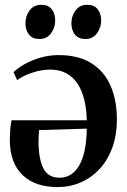

<svg xmlns="http://www.w3.org/2000/svg" viewBox="-20 -768 528 800"><path d="M219.5 11.5Q127.5 11.5 75.2 -37.5Q23 -86.5 21 -178.5Q21 -211 23 -232.2Q25 -253.5 28 -267H341.5Q340.5 -314 331 -352.8Q321.5 -391.5 303 -419.5Q284.5 -447.5 256.2 -462.8Q228 -478 189.5 -478Q152 -478 113 -464.8Q74 -451.5 51.5 -434L36.5 -467Q53 -484 82.2 -500.5Q111.5 -517 148.5 -527.8Q185.5 -538.5 224.5 -538.5Q306 -538.5 359.8 -505.2Q413.5 -472 440.2 -411.8Q467 -351.5 467 -270.5Q467 -204.5 447.8 -152.2Q428.5 -100 394.5 -63.5Q360.5 -27 315.8 -7.8Q271 11.5 219.5 11.5ZM228.5 -27.5Q254.5 -27.5 275 -40.5Q295.5 -53.5 310.2 -79Q325 -104.5 333 -142.8Q341 -181 341.5 -232L142.5 -226Q141.5 -213 141.2 -199.8Q141 -186.5 140.5 -175.5Q141 -106 160.5 -66.8Q180 -27.5 228.5 -27.5ZM144 -605.5Q115 -605.5 100.5 -624.2Q86 -643 86 -670.5Q86 -701.5 103.5 -724.8Q121 -748 151.5 -748H152.5Q181.5 -748 195.8 -729.2Q210 -710.5 210 -683Q210 -653.5 192.8 -629.5Q175.5 -605.5 144.5 -605.5ZM335.5 -605.5Q306.5 -605.5 292 -624.2Q277.5 -643 277.5 -670.5Q277.5 -701.5 295 -724.8Q312.5 -748 343 -748H344Q373 -748 387.2 -729.2Q401.5 -710.5 401.5 -683Q401.5 -653.5 384.2 -629.5Q367 -605.5 336.5 -605.5Z"/></svg>

Font: Merriweather 96pt SemiBold
Style: Regular
Weight: 600
Version: Version 2.100